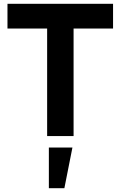

<svg xmlns="http://www.w3.org/2000/svg" viewBox="-20 -710 630 1002"><path d="M226 0V-690H364V0ZM19 -561V-690H570V-561ZM235 272V60H358L316 272Z"/></svg>

Font: Radio Canada Big SemiBold
Style: Regular
Weight: 600
Designer: Étienne Aubert Bonn
Foundry: Coppers and Brasses
Version: Version 1.001